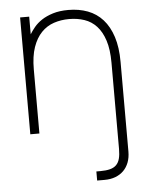

<svg xmlns="http://www.w3.org/2000/svg" viewBox="-55 -600 683 884"><g transform="rotate(-5 286.5 -158.0)"><path d="M471 -296Q471 -357 457.5 -398.5Q444 -440 420.5 -465.5Q397 -491 364.5 -502Q332 -513 294 -513Q256.5 -513 223.5 -502Q190.5 -491 165.8 -465.5Q141 -440 126.5 -398.5Q112 -357 112 -296V0H70V-540H112V-458.5Q121 -473.5 135 -490.5Q149 -507.5 170.5 -521.8Q192 -536 222.5 -545.5Q253 -555 294 -555Q343 -555 383.5 -539.8Q424 -524.5 452.8 -492.5Q481.5 -460.5 497.2 -411.8Q513 -363 513 -296V118.5Q513 146.5 504.5 168.8Q496 191 480.5 206.5Q465 222 442.8 230.5Q420.5 239 392.5 239H358V197H377Q403.5 197 421.5 192.2Q439.5 187.5 450.5 176.5Q461.5 165.5 466.2 147.5Q471 129.5 471 103Z"/></g></svg>

Font: Vela Sans ExtLt
Style: Regular
Weight: 200
Designer: Principal design: Mikhail Sharanda - project Manrope.
Design modification: Ravid Balaliev
Foundry: Mikhail Sharanda
Version: Version 1.001